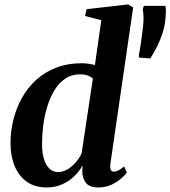

<svg xmlns="http://www.w3.org/2000/svg" viewBox="-20 -837 770 868"><path d="M479 -96.5Q477 -78.5 480.8 -69.8Q484.5 -61 494.5 -61Q503.5 -61 514.5 -66.2Q525.5 -71.5 541 -84.5L554 -57Q546 -46.5 528.2 -30.5Q510.5 -14.5 484 -2Q457.5 10.5 423.5 10.5Q385.5 10.5 369 -9.5Q352.5 -29.5 352 -62.5L353.5 -89.5Q341 -65.5 318 -42.5Q295 -19.5 263 -4.5Q231 10.5 191 10.5Q138 10.5 101.5 -15.2Q65 -41 46.2 -86.2Q27.5 -131.5 27.5 -190Q27.5 -243.5 40.5 -295.8Q53.5 -348 79 -394Q104.5 -440 143.2 -475.5Q182 -511 233.8 -531Q285.5 -551 350 -551Q365 -551 380.5 -548.8Q396 -546.5 409 -543L438 -745.5L364.5 -765L371.5 -795.5L559 -817L582 -803.5ZM400 -482.5Q390.5 -490.5 375.8 -495.8Q361 -501 342.5 -501Q304 -501 275 -481.5Q246 -462 226 -428.8Q206 -395.5 193.5 -354.5Q181 -313.5 175.5 -270Q170 -226.5 170 -187Q170 -145 179.2 -116.5Q188.5 -88 204.8 -73.5Q221 -59 242.5 -59Q265 -59 285.8 -71.8Q306.5 -84.5 323.2 -104Q340 -123.5 349 -144ZM659.5 -573 609 -576.5 607 -584Q613 -614 617.5 -645.8Q622 -677.5 626.5 -714.5Q629.5 -741 628.8 -761.2Q628 -781.5 625.5 -795.5L630.5 -810.5H727.5Q730 -800.5 730 -788.5Q730 -776.5 728 -753.5Q725.5 -721 715.5 -689.5Q705.5 -658 691 -628.5Q676.5 -599 659.5 -573Z"/></svg>

Font: Merriweather 60pt
Style: Bold Italic
Weight: 700
Italic angle: -7.8°
Version: Version 2.101